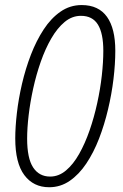

<svg xmlns="http://www.w3.org/2000/svg" viewBox="-20 -745 496 774"><path d="M178.2 9.8Q114.7 9.8 78.1 -39.1Q41.5 -87.9 41.5 -187Q41.5 -232.4 48.1 -289.6Q54.7 -346.7 68.8 -407.5Q83 -468.3 104.7 -524.7Q126.5 -581.1 156 -626.2Q185.5 -671.4 223.9 -698Q262.2 -724.6 309.1 -724.6Q343.8 -724.6 369.1 -712.6Q394.5 -700.7 411.4 -677Q428.2 -653.3 436.5 -619.1Q444.8 -585 444.8 -540Q444.8 -487.3 437.5 -426.5Q430.2 -365.7 415.5 -304Q400.9 -242.2 379.2 -186Q357.4 -129.9 327.9 -85.7Q298.3 -41.5 261 -15.9Q223.6 9.8 178.2 9.8ZM182.1 -33.2Q216.8 -33.2 246.1 -57.9Q275.4 -82.5 299.1 -124.5Q322.8 -166.5 341.1 -219.2Q359.4 -272 371.8 -328.9Q384.3 -385.7 390.4 -440.2Q396.5 -494.6 396.5 -540Q396.5 -610.4 374.8 -645.8Q353 -681.2 306.2 -681.2Q270.5 -681.2 240.7 -656.5Q210.9 -631.8 186.8 -590.1Q162.6 -548.3 144.3 -496.1Q126 -443.8 113.8 -388.2Q101.6 -332.5 95.5 -280.5Q89.4 -228.5 89.4 -186.5Q89.4 -106.9 113.5 -70.1Q137.7 -33.2 182.1 -33.2Z"/></svg>

Font: Open Sans SemiCondensed Light
Style: Italic
Weight: 300
Width: 4
Italic angle: -12°
Designer: Monotype Design Team
Foundry: Monotype Imaging Inc.
Version: Version 3.000